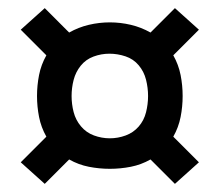

<svg xmlns="http://www.w3.org/2000/svg" viewBox="-20 -576 540 472"><path d="M410 -124 350 -184Q327 -171 301.5 -166Q276 -161 250 -161Q224 -161 198.5 -166Q173 -171 150 -184L90 -124L31 -177L94 -240Q81 -263 76 -288.5Q71 -314 71 -340Q71 -366 76 -391.5Q81 -417 94 -440L31 -503L90 -556L150 -496Q173 -509 198.5 -515Q224 -521 250 -521Q276 -521 301.5 -515Q327 -509 350 -496L410 -556L469 -503L406 -440Q419 -417 424 -391.5Q429 -366 429 -340Q429 -314 424 -288.5Q419 -263 406 -240L469 -177ZM250 -236Q270 -236 289 -243Q308 -250 321 -265Q334 -280 339 -300Q344 -320 344 -340Q344 -360 339 -380Q334 -400 321 -415.5Q308 -431 288.5 -437.5Q269 -444 249 -444Q229 -444 210 -437Q191 -430 178.5 -414.5Q166 -399 161 -379.5Q156 -360 156 -340Q156 -320 161 -300.5Q166 -281 179 -265.5Q192 -250 211 -243Q230 -236 250 -236Z"/></svg>

Font: Zed Sans Semibold
Style: Regular
Weight: 600
Designer: Belleve Invis
Foundry: Belleve Invis
Version: Version 1.0.0; ttfautohint (v1.8.4)